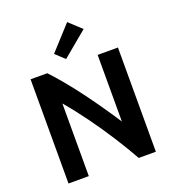

<svg xmlns="http://www.w3.org/2000/svg" viewBox="-166 -1076 1078 1200"><g transform="rotate(-20 373.0 -475.5)"><path d="M82 0V-693H193Q230 -654 274 -601Q318 -548 363 -487.5Q408 -427 450.5 -365.5Q493 -304 528 -250V-693H663V0H549Q506 -77 451 -163Q396 -249 336 -331.5Q276 -414 217 -483V0ZM334 -736 274 -792 419 -951 501 -875Z"/></g></svg>

Font: Ubuntu Sans
Style: Bold
Weight: 700
Designer: Dalton Maag Ltd
Foundry: Dalton Maag Ltd
Version: Version 1.006; ttfautohint (v1.8.4.7-5d5b)